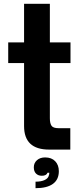

<svg xmlns="http://www.w3.org/2000/svg" viewBox="-20 -783 423 1005"><path d="M237 0Q106 0 106 -123V-453H23V-561H106V-763H241V-561H349V-453H241V-164Q241 -138 249.5 -125Q258 -112 287 -112H348V0ZM166 168Q196 168 214.5 159Q233 150 236 134Q238 131 238 121H229Q223 137 199 137Q180 137 168.5 125.5Q157 114 157 93Q157 70 173.5 55.5Q190 41 216 41Q250 41 269 61Q288 81 288 113Q288 157 257 179.5Q226 202 166 202Z"/></svg>

Font: Open Sauce Sans
Style: Bold
Weight: 700
Designer: Alfredo Marco Pradil
Foundry: Creative Sauce Fz LLC
Version: Version 1.477